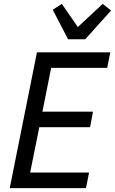

<svg xmlns="http://www.w3.org/2000/svg" viewBox="-20 -967 591 987"><path d="M30 0 170 -698H547L531 -618H243L198 -393H458L443 -313H182L135 -80H438L422 0ZM330 -765 251 -917 298 -947 380 -828 508 -947 551 -913 418 -765Z"/></svg>

Font: IBM Plex Sans Condensed Text
Style: Italic
Weight: 450
Width: 3
Italic angle: -11°
Designer: Mike Abbink, Paul van der Laan, Pieter van Rosmalen
Foundry: Bold Monday
Version: Version 1.1